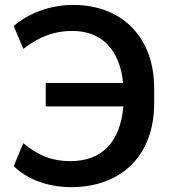

<svg xmlns="http://www.w3.org/2000/svg" viewBox="-20 -749 700 779"><path d="M268.6 10.3C472.2 10.3 605.5 -118.2 605.5 -329.6V-390.6C605.5 -601.6 471.7 -729 276.9 -729C185.1 -729 98.1 -696.8 35.6 -643.6L74.7 -550.8C141.6 -602.1 202.1 -623.5 273.4 -623.5C392.6 -623.5 465.8 -547.9 479.5 -412.6H165.5V-317.4H480.5C467.8 -169.9 392.1 -95.2 264.6 -95.2C193.4 -95.2 133.8 -117.7 74.7 -168L35.6 -75.2C90.3 -21 175.8 10.3 268.6 10.3Z"/></svg>

Font: Winston Medium
Style: Regular
Weight: 500
Designer: Vernon Adams, Kim Jin-seong, David Berlow, Cristiano Sobral
Foundry: The Winston Project Authors
Version: Version 3.004